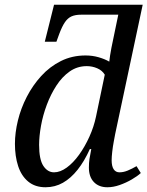

<svg xmlns="http://www.w3.org/2000/svg" viewBox="-20 -780 622 810"><path d="M172 10Q128 10 99 -14Q70 -38 56.5 -79.5Q43 -121 43 -173Q43 -220 55.5 -271.5Q68 -323 93 -371.5Q118 -420 154 -459.5Q190 -499 237 -522.5Q284 -546 341 -546Q370 -546 396 -538.5Q422 -531 441 -520Q442 -531 444.5 -546.5Q447 -562 450 -578L479 -718H322Q298 -718 282 -711Q266 -704 254 -686.5Q242 -669 230 -637L218 -604H169L208 -760H582L466 -215Q464 -204 460 -183Q456 -162 453.5 -140Q451 -118 451 -104Q451 -79 459.5 -66Q468 -53 484 -53Q501 -53 519 -60.5Q537 -68 556 -79L574 -50Q560 -37 536 -23Q512 -9 485 0.5Q458 10 433 10Q397 10 376 -12Q355 -34 355 -73Q355 -93 357.5 -109.5Q360 -126 365 -151H359Q336 -100 307.5 -64Q279 -28 245.5 -9Q212 10 172 10ZM208 -53Q234 -53 261.5 -73Q289 -93 313.5 -127Q338 -161 357 -203Q376 -245 385 -288L422 -465Q411 -483 390 -492Q369 -501 346 -501Q306 -501 274 -478.5Q242 -456 218 -419Q194 -382 177.5 -338Q161 -294 153 -249.5Q145 -205 145 -169Q145 -107 163 -80Q181 -53 208 -53Z"/></svg>

Font: Noto Serif
Style: Italic
Weight: 400
Italic angle: -12°
Designer: Monotype Design Team
Foundry: Monotype Imaging Inc.
Version: Version 2.013